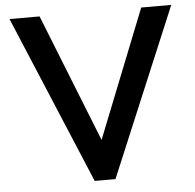

<svg xmlns="http://www.w3.org/2000/svg" viewBox="-56 -882 956 939"><g transform="rotate(-5 422.0 -412.5)"><path d="M371 0 25 -825H172.5L422 -197L671.5 -825H819L473 0Z"/></g></svg>

Font: Spartan Thin SemiBold
Style: Regular
Weight: 600
Version: Version 1.004